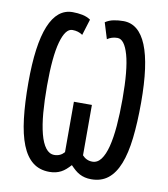

<svg xmlns="http://www.w3.org/2000/svg" viewBox="-82 -793 765 872"><g transform="rotate(10 300.0 -356.5)"><path d="M341.8 -90.8Q360.8 -69.8 388.2 -69.8Q411.6 -69.8 428 -91.6Q444.3 -113.3 454.6 -153.3Q464.8 -193.4 469.5 -249.3Q474.1 -305.2 474.1 -374Q474.1 -508.3 455.1 -575.7Q436 -643.1 403.8 -643.1Q377 -643.1 356.9 -628.9L334 -703.1Q350.6 -714.4 372.1 -718.8Q393.6 -723.1 417 -723.1Q488.3 -723.1 524.2 -635.5Q560.1 -547.9 560.1 -373Q560.1 -279.3 551.8 -207.8Q543.5 -136.2 524.4 -87.9Q505.4 -39.6 474.1 -14.9Q442.9 9.8 397 9.8Q380.9 9.8 367.7 6.6Q354.5 3.4 343.3 -2.4Q332 -8.3 321.5 -17.3Q311 -26.4 299.8 -38.1Q289.1 -26.4 278.8 -17.3Q268.6 -8.3 257.3 -2.4Q246.1 3.4 233.2 6.6Q220.2 9.8 204.1 9.8Q158.2 9.8 127 -14.9Q95.7 -39.6 76.4 -87.9Q57.1 -136.2 48.6 -207.8Q40 -279.3 40 -373Q40 -547.9 75.9 -635.5Q111.8 -723.1 183.1 -723.1Q206.5 -723.1 228 -718.8Q249.5 -714.4 266.1 -703.1L243.2 -628.9Q223.1 -643.1 195.8 -643.1Q163.6 -643.1 144.8 -575.7Q126 -508.3 126 -374Q126 -305.2 130.6 -249.3Q135.3 -193.4 145.8 -153.3Q156.2 -113.3 172.9 -91.6Q189.5 -69.8 212.9 -69.8Q240.7 -69.8 258.8 -90.8V-323.2H341.8Z"/></g></svg>

Font: Noto Mono
Style: Regular
Weight: 400
Designer: Monotype Design Team
Foundry: Monotype Imaging Inc.
Version: Version 1.00